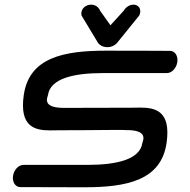

<svg xmlns="http://www.w3.org/2000/svg" viewBox="-20 -793 806 813"><path d="M179.2 -376.2C180.3 -383.3 182.4 -385.3 183.1 -390.2C192.9 -460.3 290.5 -483.6 416.3 -483.6C527.8 -483.6 686.3 -483.5 686.3 -483.5C709.1 -483.5 727.5 -506.4 730.9 -530.6C734.3 -554.7 722.3 -577.6 699.6 -577.6C699.6 -577.6 591.2 -578.4 429.6 -578.4C251 -578.4 103.1 -550.4 80.5 -389.5C61.8 -256.2 127.2 -240.9 192.3 -240.9C205.6 -240.9 218.8 -241.4 231.3 -241.4C384 -241.4 505 -244.1 513.8 -242.3L514.5 -242.1L516 -242.1C588 -242.2 588.8 -216.2 586.9 -202.6C585.8 -195.3 583.6 -193.1 582.9 -188.1C573.1 -118.1 475.5 -94.8 349.7 -94.8C238.2 -94.8 79.7 -94.8 79.7 -94.8C56.9 -94.8 38.5 -71.9 35.1 -47.8C31.7 -23.6 43.7 -0.7 66.4 -0.7C66.4 -0.7 174.8 0 336.4 0C515 0 662.9 -28 685.5 -188.9C704.2 -322.1 638.8 -337.5 573.7 -337.4C560.4 -337.4 547.2 -336.9 534.7 -336.9C370.9 -336.9 251.7 -336.2 249.4 -336.2C177.9 -336.5 177.1 -362.2 179.2 -376.2ZM567.2 -724.3 569.6 -727.3 571.1 -730.8C575.4 -741.3 575.5 -753.7 568.3 -762.9C562.8 -769.9 554.3 -773.3 545.3 -773.3C527.4 -773.3 512.6 -762 504.1 -747.9L447.7 -685.9L403.6 -748C399 -760.5 385.8 -773.3 365.6 -773.3C356.3 -773.3 346.4 -770.3 338.5 -764C327 -754.8 322.9 -741.7 324.7 -730.8L325.3 -727.2L327.1 -724.2C327.1 -724.2 383 -631.4 390.7 -618.8C398.1 -602.5 415.2 -593.3 434.7 -593.3C452.2 -593.3 469.6 -600.9 481.8 -618.9C490 -629 567.2 -724.3 567.2 -724.3Z"/></svg>

Font: Hi.
Style: Black
Weight: 400
Designer: Mew Too, Robert Jablonski
Foundry: Cannot Into Space Fonts
Version: Version 1.996